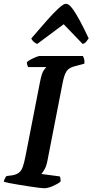

<svg xmlns="http://www.w3.org/2000/svg" viewBox="-30 -1002 492 1022"><path d="M205 0Q198 0 177 -2.5Q156 -5 127.5 -9.5Q99 -14 70.5 -18.5Q42 -23 20 -27.5Q-2 -32 -10 -35Q-8 -44 -3.5 -53Q1 -62 5 -65L36 -69Q58 -73 71 -83Q84 -93 91.5 -114.5Q99 -136 106 -172L183 -566Q192 -613 203.5 -628.5Q215 -644 217 -645H120Q118 -648 115.5 -655Q113 -662 113 -671Q120 -678 134 -685.5Q148 -693 162 -698.5Q176 -704 181 -704H411Q414 -700 417.5 -689Q421 -678 419 -663L370 -650Q337 -642 324.5 -623Q312 -604 304 -564L222 -144Q217 -118 207 -100.5Q197 -83 190 -76L288 -63Q291 -59 292 -50Q293 -41 292 -35Q276 -22 250 -11Q224 0 205 0ZM168 -768Q158 -772 148.5 -780.5Q139 -789 137 -798Q180 -848 216.5 -889.5Q253 -931 280.5 -956.5Q308 -982 321 -982Q336 -982 354.5 -957.5Q373 -933 395.5 -891Q418 -849 442 -798Q436 -789 429 -780Q422 -771 410 -768L309 -873Z"/></svg>

Font: Texturina 12pt
Style: Bold Italic
Weight: 700
Italic angle: -11°
Designer: Guillermo Torres Carreño
Foundry: Omnibus-Type
Version: Version 1.002